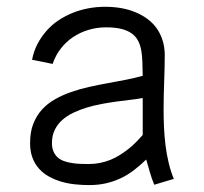

<svg xmlns="http://www.w3.org/2000/svg" viewBox="-20 -532 596 561"><path d="M487.8 -9.3Q478.5 -32.2 472.7 -56.9Q466.8 -81.5 463.6 -107.4Q460.4 -133.3 459.2 -159.9Q458 -186.5 458 -212.9Q458 -233.4 458.5 -253.9Q459 -274.4 459.7 -294.4Q460.4 -314.5 460.9 -333.5Q461.4 -352.5 461.4 -370.1Q461.4 -393.6 455.3 -413.3Q449.2 -433.1 438 -449Q426.8 -464.8 410.9 -476.6Q395 -488.3 375.7 -496.3Q356.4 -504.4 334 -508.3Q311.5 -512.2 287.1 -512.2Q262.7 -512.2 238.8 -507.8Q214.8 -503.4 192.9 -494.6Q170.9 -485.8 151.4 -472.9Q131.8 -460 116.5 -442.6Q101.1 -425.3 89.8 -404.1Q78.6 -382.8 73.7 -357.4L133.8 -345.2Q142.1 -370.1 157.7 -390.1Q173.3 -410.2 193.8 -423.8Q214.4 -437.5 238.8 -444.8Q263.2 -452.1 289.6 -452.1Q316.4 -452.1 334.7 -447.5Q353 -442.9 364.7 -434.3Q376.5 -425.8 383.1 -413.6Q389.6 -401.4 392.6 -385.5Q395.5 -369.6 396 -350.8Q396.5 -332 397 -310.5Q374.5 -304.2 348.6 -299.1Q322.8 -293.9 295.4 -289.1Q268.1 -284.2 240.7 -278.1Q213.4 -272 188 -263.2Q162.6 -254.4 140.6 -241.9Q118.7 -229.5 102.5 -211.7Q86.4 -193.8 77.1 -169.9Q67.9 -146 67.9 -113.8Q67.9 -89.4 75 -70.8Q82 -52.2 94.5 -38.6Q106.9 -24.9 123.5 -15.9Q140.1 -6.8 159.2 -1.2Q178.2 4.4 199 6.6Q219.7 8.8 240.2 8.8Q266.6 8.8 289.3 3.7Q312 -1.5 332.3 -11Q352.5 -20.5 370.8 -34.4Q389.2 -48.3 407.2 -65.9Q412.6 -47.4 418 -28.6Q423.3 -9.8 430.7 7.8ZM397 -137.7Q387.7 -127 377 -116.2Q366.2 -105.5 354.5 -96.2Q342.8 -86.9 329.8 -78.9Q316.9 -70.8 302.5 -64.9Q288.1 -59.1 272 -55.9Q255.9 -52.7 238.3 -52.7Q226.6 -52.7 214.1 -53.2Q201.7 -53.7 189.7 -55.7Q177.7 -57.6 167.2 -61.3Q156.7 -64.9 148.9 -71.8Q141.1 -78.6 136.5 -88.9Q131.8 -99.1 131.8 -113.8Q131.8 -135.7 139.9 -152.3Q147.9 -168.9 161.9 -181.4Q175.8 -193.8 194.3 -202.6Q212.9 -211.4 233.9 -217.8Q254.9 -224.1 277.3 -228.3Q299.8 -232.4 321.3 -235.4Q342.8 -238.3 362.3 -240.5Q381.8 -242.7 397 -245.6Z"/></svg>

Font: Saysettha
Style: Regular
Weight: 400
Designer: John M. Durdin
Foundry: Lao Script for Windows
Version: Version 2.201